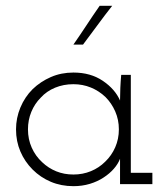

<svg xmlns="http://www.w3.org/2000/svg" viewBox="-20 -632 578 659"><path d="M503 0V-39H429V-375H396Q394 -353 393 -330.5Q392 -308 392 -287Q375 -326 333 -354.5Q291 -383 232 -383Q190 -383 154.5 -367.5Q119 -352 92 -326Q65 -299 50 -263Q35 -227 35 -188Q35 -147 50 -112Q65 -77 92 -50Q119 -23 154.5 -8Q190 7 232 7Q262 7 288.5 -1Q315 -9 336 -23Q356 -36 370.5 -52.5Q385 -69 392 -87Q392 -74 392 -63.5Q392 -53 392 -41V0ZM232 -343Q264 -343 292 -331.5Q320 -320 342 -299Q363 -278 375.5 -249.5Q388 -221 388 -188Q388 -155 375.5 -126.5Q363 -98 341 -77Q320 -56 292 -44.5Q264 -33 232 -33Q200 -33 173 -44Q146 -55 125 -75Q102 -96 89 -125Q76 -154 76 -188Q76 -220 87.5 -248Q99 -276 120 -297Q140 -319 169 -331Q198 -343 232 -343ZM265 -479Q290 -512 314.5 -545.5Q339 -579 365 -612H322Q299 -579 277 -545.5Q255 -512 232 -479Z"/></svg>

Font: Josefin Slab Thin
Style: Regular
Weight: 400
Version: Version 2.000